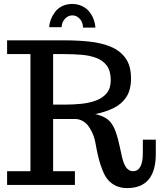

<svg xmlns="http://www.w3.org/2000/svg" viewBox="-20 -940 813 976"><path d="M626 16.1Q595.2 16.1 571.3 5.4Q547.4 -5.4 531.2 -23.4Q514.6 -41.5 502.2 -72Q489.7 -102.5 481.4 -135.3Q477.5 -151.9 473.1 -171.6Q468.8 -191.4 464.8 -214.8Q458.5 -252.9 436.5 -288.6Q414.6 -324.2 379.9 -333Q372.1 -335 365.2 -335H250V-69.8H360.8V0H16.1V-69.8H134.8V-665H16.1V-734.9H310.1Q376.5 -734.9 436.8 -728.3Q497.1 -721.7 544.2 -701.9Q591.3 -682.1 618.7 -643.6Q646 -605 646 -541Q646 -483.9 623 -448Q600.1 -412.1 559.3 -391.6Q518.6 -371.1 463.9 -359.9Q519 -348.1 543.5 -316.9Q556.2 -300.3 563.7 -281.7Q571.3 -263.2 579.1 -234.9Q583.5 -218.8 588.6 -195.1Q593.8 -171.4 597.2 -155.8Q600.1 -140.1 605.7 -122.3Q611.3 -104.5 617.7 -94.2Q623.5 -84 633.3 -76.9Q643.1 -69.8 655.8 -69.8Q706.1 -69.8 706.1 -162.1V-230H772V-158.2Q772 16.1 626 16.1ZM250 -408.2H311Q352.5 -408.2 393.6 -412.4Q434.6 -416.5 468.5 -429.2Q502.4 -441.9 522.7 -466.6Q543 -491.2 543 -532.2Q543 -579.1 523.2 -606Q503.4 -632.8 469.7 -645.5Q436 -658.2 393.8 -661.6Q351.6 -665 307.1 -665H250ZM401.9 -799.8Q401.4 -827.6 385.3 -844.7Q369.1 -861.8 347.7 -861.8Q327.1 -861.8 310.8 -845.2Q294.4 -828.6 293 -801.8H230Q232.4 -841.8 259.3 -878.4Q272.5 -897 295.4 -908.4Q318.4 -919.9 346.7 -919.9Q375 -919.9 398.4 -908.4Q421.9 -897 435.5 -878.4Q449.7 -859.9 456.8 -839.6Q463.9 -819.3 464.8 -799.8Z"/></svg>

Font: Trocchi
Style: Regular
Weight: 400
Designer: Vernon Adams
Foundry: Vernon Adams
Version: Version 1.101; ttfautohint (v1.8.4.7-5d5b);gftools[0.9.27]